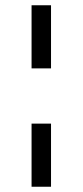

<svg xmlns="http://www.w3.org/2000/svg" viewBox="-20 -715 314 730"><path d="M100 -695H174V-455H100ZM174 -245V-5H100V-245Z"/></svg>

Font: Jost
Style: Regular
Weight: 400
Version: Version 3.500